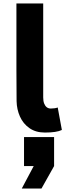

<svg xmlns="http://www.w3.org/2000/svg" viewBox="-20 -753 390 1111"><path d="M76 -168 75 -348Q75 -479 75 -542.5Q75 -606 75 -733H230Q230 -461 230 -189Q230 -168 235.5 -154Q241 -140 250.5 -132.5Q260 -125 274 -125Q298 -125 314 -131L338 -1Q308 14 240 14Q187 14 150.5 -11.5Q114 -37 95.5 -78.5Q77 -120 76 -168ZM293 40V208L220 338H106L175 208H119V40Z"/></svg>

Font: Kreadon
Style: Regular
Weight: 400
Designer: kohakuno
Foundry: StudioGnu
Version: Version 1.000;Glyphs 3.1.2 (3151)